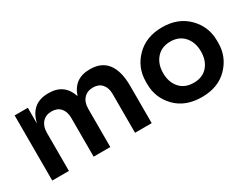

<svg xmlns="http://www.w3.org/2000/svg" viewBox="-62 -965 1780 1386"><g transform="rotate(-30 828.5 -271.5)"><path d="M79 0V-543H189V-410Q223 -560 366 -560H372Q501 -560 542 -437Q583 -560 712 -560H718Q812 -560 860 -496.5Q908 -433 908 -310V0H769V-323Q769 -375 742.5 -405Q716 -435 669 -435Q620 -435 591.5 -403.5Q563 -372 563 -319V0H424V-323Q424 -375 397.5 -405Q371 -435 324 -435Q275 -435 246.5 -403.5Q218 -372 218 -319V0Z M1318 19Q1181 19 1101 -63Q1021 -145 1021 -260V-281Q1021 -397 1102.5 -479.5Q1184 -562 1318 -562Q1451 -562 1532.5 -479.5Q1614 -397 1614 -281V-260Q1614 -146 1534 -63.5Q1454 19 1318 19ZM1318 -443Q1245 -443 1202.5 -395Q1160 -347 1160 -271Q1160 -195 1202 -147.5Q1244 -100 1318 -100Q1392 -100 1433.5 -147.5Q1475 -195 1475 -271Q1475 -347 1432.5 -395Q1390 -443 1318 -443Z"/></g></svg>

Font: Cazoo Sans SemiBold
Style: Regular
Weight: 600
Designer: Jonathan Barnbrook, Julián Moncada
Foundry: Barnbrook Fonts
Version: Version 2.000;Glyphs 3.2.3 (3260)